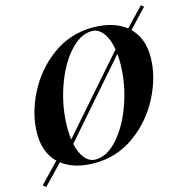

<svg xmlns="http://www.w3.org/2000/svg" viewBox="-122 -888 1047 1075"><g transform="rotate(-15 401.5 -350.0)"><path d="M767.1 -481Q767.1 -368.2 708.7 -252.7Q650.4 -137.2 546.4 -61.5Q442.4 14.2 313 14.2Q194.3 14.2 124 -40.5L14.2 73.2L-2.4 59.1L106.9 -54.7Q42 -118.2 42 -226.1Q42 -339.4 99.9 -455.1Q157.7 -570.8 261.2 -646.5Q364.7 -722.2 495.1 -722.2Q616.2 -722.2 687 -665.5L789.6 -772.9L804.2 -759.8L702.6 -651.9Q767.1 -588.9 767.1 -481ZM213.9 -212.9Q213.9 -178.2 218.3 -147.9L588.4 -570.8Q577.6 -634.3 550.5 -669.2Q523.4 -704.1 485.8 -704.1Q418 -704.1 354.7 -632.1Q291.5 -560.1 252.7 -445.8Q213.9 -331.5 213.9 -212.9ZM594.2 -495.1Q594.2 -518.1 591.8 -543.9L222.7 -120.6Q234.9 -64.9 260.7 -34.4Q286.6 -3.9 321.8 -3.9Q390.1 -3.9 453.1 -75.9Q516.1 -147.9 555.2 -262.2Q594.2 -376.5 594.2 -495.1Z"/></g></svg>

Font: TypoPRO Playfair Display SC
Style: Bold Italic
Weight: 700
Italic angle: -14.9847°
Designer: Claus Eggers Sørensen
Foundry: Claus Eggers Sørensen
Version: Version 1.004;PS 001.004;hotconv 1.0.70;makeotf.lib2.5.58329